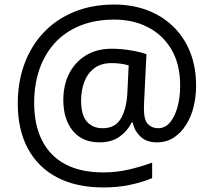

<svg xmlns="http://www.w3.org/2000/svg" viewBox="-20 -734 939 843"><path d="M841 -357Q841 -311 830.5 -267Q820 -223 798 -187.5Q776 -152 744 -130.5Q712 -109 668 -109Q622 -109 595.5 -135.5Q569 -162 563 -196H558Q540 -159 505 -134Q470 -109 417 -109Q341 -109 299.5 -160Q258 -211 258 -295Q258 -361 284 -411.5Q310 -462 357.5 -491Q405 -520 470 -520Q514 -520 556.5 -512.5Q599 -505 623 -496L613 -293Q612 -275 612 -267.5Q612 -260 612 -257Q612 -205 630.5 -188Q649 -171 674 -171Q705 -171 726.5 -196.5Q748 -222 759.5 -264.5Q771 -307 771 -358Q771 -451 733.5 -515.5Q696 -580 630.5 -614Q565 -648 482 -648Q397 -648 331 -621Q265 -594 220.5 -545Q176 -496 153 -429.5Q130 -363 130 -283Q130 -185 165 -116.5Q200 -48 267.5 -12.5Q335 23 433 23Q494 23 549.5 9.5Q605 -4 648 -20V48Q605 66 551.5 77.5Q498 89 433 89Q315 89 231 45Q147 1 102.5 -81.5Q58 -164 58 -280Q58 -373 87 -452.5Q116 -532 171 -590.5Q226 -649 304.5 -681.5Q383 -714 482 -714Q560 -714 625.5 -689.5Q691 -665 739.5 -618.5Q788 -572 814.5 -506Q841 -440 841 -357ZM336 -293Q336 -229 361.5 -200Q387 -171 430 -171Q486 -171 510.5 -213Q535 -255 539 -322L545 -447Q532 -451 512 -454Q492 -457 471 -457Q422 -457 392 -433Q362 -409 349 -371.5Q336 -334 336 -293Z"/></svg>

Font: lkannada15
Style: Book
Weight: 400
Designer: Jelle Bosma - Monotype Design Team
Foundry: Monotype Imaging Inc.
Version: Version 2.003